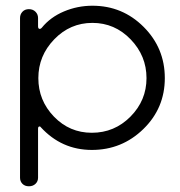

<svg xmlns="http://www.w3.org/2000/svg" viewBox="-20 -511 628 671"><path d="M81 140Q67 140 58.5 131.5Q50 123 50 110V-448Q50 -461 58.5 -470Q67 -479 81 -479Q95 -479 104 -470Q113 -461 113 -448V-419Q113 -410 119 -410Q123 -410 126 -414Q156 -451 203.5 -471Q251 -491 303 -491Q408 -491 482 -417Q556 -343 556 -238Q556 -133 481 -60Q406 13 301 13Q195 13 122 -67Q121 -69 119 -69H118Q113 -69 113 -61V110Q113 123 104 131.5Q95 140 81 140ZM301 -47Q380 -47 436 -103.5Q492 -160 492 -238Q492 -316 436.5 -373.5Q381 -431 303 -431Q225 -431 169.5 -373.5Q114 -316 114 -238Q114 -160 168.5 -103.5Q223 -47 301 -47Z"/></svg>

Font: Gardens CM
Style: Regular
Weight: 400
Designer: Created by: Aleksander Shevchuk, 2010. Modifed by: Daren Olsen, 2020.
Foundry: High-Logic / FontCreator v.13.0.0 build 2663 (64-bit)
Version: Version 3.003 Ukrainian, initial release